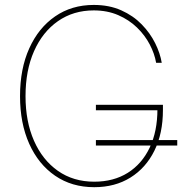

<svg xmlns="http://www.w3.org/2000/svg" viewBox="-20 -757 757 786"><path d="M365.7 9.3Q273.9 9.3 205.6 -37.6Q137.2 -84.5 99.6 -168.5Q62 -252.4 62 -363.3Q62 -475.6 99.9 -559.3Q137.7 -643.1 205.6 -689.9Q273.4 -736.8 363.8 -736.8Q427.2 -736.8 476.3 -714.8Q525.4 -692.9 560.1 -657.2Q594.7 -621.6 615.2 -580.3Q635.7 -539.1 642.1 -500H619.1Q612.8 -537.1 593 -575Q573.2 -612.8 540.8 -644.3Q508.3 -675.8 463.9 -695.1Q419.4 -714.4 363.8 -714.4Q280.3 -714.4 217.3 -670.4Q154.3 -626.5 119.4 -547.6Q84.5 -468.8 84.5 -363.3Q84.5 -259.8 119.1 -180.9Q153.8 -102.1 217 -57.6Q280.3 -13.2 365.7 -13.2Q445.3 -13.2 503.2 -49.6Q561 -85.9 592.8 -152.6Q624.5 -219.2 624.5 -310.5L634.3 -305.7H372.6V-328.1H647V-306.6Q647 -210.9 612.1 -140.1Q577.1 -69.3 513.9 -30Q450.7 9.3 365.7 9.3ZM372.6 -161.1V-183.6H705.6V-161.1Z"/></svg>

Font: Inter 20pt Thin
Style: Regular
Weight: 250
Version: Version 4.001;git-66647c0bb